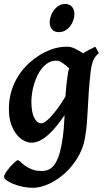

<svg xmlns="http://www.w3.org/2000/svg" viewBox="-30 -689 519 954"><path d="M460.9 -425.3Q444.3 -411.6 434.8 -391.6Q425.3 -371.6 420.9 -336.4Q414.1 -278.3 411.1 -232.9Q408.2 -187.5 406.2 -148.2Q404.3 -108.9 401.4 -73.5Q398.4 -38.1 391.6 -0.5Q385.7 33.2 371.3 64.5Q356.9 95.7 336.4 123Q315.9 150.4 291.3 172.6Q266.6 194.8 239.7 210.7Q212.9 226.6 185.3 235.4Q157.7 244.1 132.3 244.1Q107.9 244.1 82.5 238.8Q57.1 233.4 36.6 225.1Q16.1 216.8 3.2 207.3Q-9.8 197.8 -9.8 189Q-9.8 183.6 -5.4 175.3Q-1 167 5.9 158Q12.7 148.9 20.8 139.6Q28.8 130.4 36.4 123.3Q43.9 116.2 49.8 111.6Q55.7 106.9 57.6 106.9Q63.5 106.9 71.8 115.2Q80.1 123.5 93.8 133.8Q107.4 144 127.7 152.3Q147.9 160.6 176.8 160.6Q194.8 160.6 210.2 154.3Q225.6 147.9 238 132.3Q250.5 116.7 260.3 90.3Q270 64 277.3 23.4Q284.2 -17.6 286.9 -51.3Q289.6 -85 291 -117.2Q271.5 -87.9 251.2 -63Q231 -38.1 210.2 -19.5Q189.5 -1 168.5 9.5Q147.5 20 126.5 20Q110.4 20 90.8 10.7Q71.3 1.5 54.2 -18.8Q37.1 -39.1 25.6 -71Q14.2 -103 14.2 -148.9Q14.2 -226.6 51 -294.7Q87.9 -362.8 160.6 -411.1Q188 -429.2 224.4 -443.1Q260.7 -457 305.2 -457Q323.7 -457 344.2 -446.5Q364.7 -436 383.3 -424.3Q399.9 -435.1 415.5 -442.9L443.8 -457ZM176.3 -76.2Q182.1 -76.2 192.9 -82.8Q203.6 -89.4 218.8 -105Q233.9 -120.6 253.2 -146Q272.5 -171.4 294.9 -209Q296.9 -235.4 299.8 -264.4Q302.7 -293.5 308.1 -328.1Q309.6 -338.9 314 -349.1Q298.3 -363.8 281.5 -375.7Q264.6 -387.7 249 -387.7Q228.5 -387.7 211.4 -377.9Q194.3 -368.2 180.7 -352.3Q167 -336.4 156.7 -315.4Q146.5 -294.4 139.6 -272Q132.8 -249.5 129.4 -226.8Q126 -204.1 126 -185.1Q126 -130.4 140.4 -103.3Q154.8 -76.2 176.3 -76.2ZM339.8 -620.1Q339.8 -605 334.5 -588.9Q329.1 -572.8 319.1 -559.6Q309.1 -546.4 294.7 -537.8Q280.3 -529.3 262.2 -529.3Q239.3 -529.3 228 -543.9Q216.8 -558.6 216.8 -578.1Q216.8 -592.3 222.2 -608.4Q227.5 -624.5 237.5 -637.9Q247.6 -651.4 261.7 -660.4Q275.9 -669.4 293.9 -669.4Q305.7 -669.4 314.2 -665.3Q322.8 -661.1 328.4 -654.3Q334 -647.5 336.9 -638.4Q339.8 -629.4 339.8 -620.1Z"/></svg>

Font: Gentium Basic
Style: Bold Italic
Weight: 700
Italic angle: -8°
Designer: J. Victor Gaultney and Annie Olsen
Foundry: SIL International
Version: Version 1.102; 2013; Maintenance release